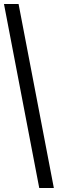

<svg xmlns="http://www.w3.org/2000/svg" viewBox="-20 -828 291 968"><path d="M177.9 120 0 -808H73.6L251.5 120Z"/></svg>

Font: Encode Sans SC Condensed Thin
Style: Regular
Weight: 100
Width: 3
Designer: Multiple Designers
Foundry: Impallari Type
Version: Version 3.002